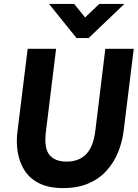

<svg xmlns="http://www.w3.org/2000/svg" viewBox="-20 -949 702 979"><path d="M370 -755 230 -929H358L414 -860L486 -929H614L432 -755ZM69 -278 121 -700H266L214 -277Q204 -195 231.5 -160Q259 -125 320 -125Q381 -125 418 -161.5Q455 -198 466 -281L517 -700H662L610 -278Q603 -224 582 -172.5Q561 -121 524 -79.5Q487 -38 432 -14Q377 10 302 10Q229 10 180.5 -14Q132 -38 105.5 -79.5Q79 -121 70.5 -172.5Q62 -224 69 -278Z"/></svg>

Font: Haskoy ExtraBold
Style: Italic
Weight: 800
Designer: Ertekin Erdin
Foundry: Ertekin Erdin
Version: Version 2.000; ttfautohint (v1.8.4.7-5d5b)